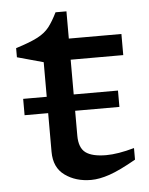

<svg xmlns="http://www.w3.org/2000/svg" viewBox="-48 -652 546 702"><g transform="rotate(-5 225.0 -301.0)"><path d="M36.5 -247V-307H123V-434L27 -460.5V-494Q80 -510.5 107.5 -525Q135 -539.5 150.5 -559.5Q166 -579.5 182 -612H222V-512H415V-434.5H222V-307H384.5V-247H222V-156Q222 -111 246 -93.2Q270 -75.5 321.5 -75.5Q364 -75.5 424.5 -92.5V-50Q365 -16 327 -3Q289 10 258.5 10Q202.5 10 162.8 -18.5Q123 -47 123 -105V-247Z"/></g></svg>

Font: Newsreader 6pt
Style: Regular
Weight: 400
Designer: Hugues Gentile
Foundry: Production Type
Version: Version 1.003; ttfautohint (v1.8.3)